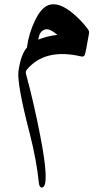

<svg xmlns="http://www.w3.org/2000/svg" viewBox="-20 -345 492 881"><path d="M155.8 -163.1Q192.4 -178.7 243.2 -185.1Q207.5 -215.3 187.5 -210Q160.2 -202.6 155.8 -163.1ZM103.5 -126.5Q111.8 -191.4 140.4 -250.5Q168.9 -309.6 202.1 -321.3Q249 -338.9 316.4 -282.2Q352.1 -252 381.3 -213.9Q390.1 -202.6 388.7 -192.9Q373.5 -105.5 369.6 -94.5Q365.7 -83.5 353 -85.9Q187 -125 103.5 -25.9Q96.2 -17.1 99.1 -6.3Q134.8 124 165 279.8Q210 511.2 172.9 515.6Q160.2 517.1 157.7 489.7Q148.4 393.1 116.2 266.6Q56.6 37.1 64.9 -20Q76.2 -96.7 103.5 -126.5Z"/></svg>

Font: Amiri Quran Colored
Style: Regular
Weight: 400
Designer: Khaled Hosny
Version: Version 000.111